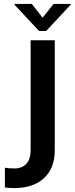

<svg xmlns="http://www.w3.org/2000/svg" viewBox="-20 -725 380 978"><path d="M53 233Q25 233 5 230V129Q22 133 54 133Q93 133 114.5 109Q136 85 136 41V-520H259V40Q259 131 204.5 182Q150 233 53 233ZM340 -701 215 -567H179L54 -701V-705H142L196 -636H198L253 -705H340Z"/></svg>

Font: Non Bureau Medium
Style: Regular
Weight: 500
Designer: Jona Saucedo
Foundry: Non Foundry
Version: Version 1.000; ttfautohint (v1.8.4)